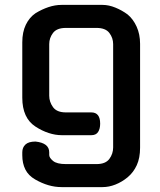

<svg xmlns="http://www.w3.org/2000/svg" viewBox="-20 -622 655 784"><path d="M232 -70Q206 -70 178.5 -79Q151 -88 125 -105Q71 -140 71 -223V-449Q71 -491 85.5 -521Q100 -551 125 -568Q151 -584 178 -593Q205 -602 231 -602H399Q424 -602 451 -591Q478 -580 501 -563Q524 -544 538 -513Q552 -482 552 -443V-19Q552 23 538.5 52.5Q525 82 501 102Q478 121 451.5 131.5Q425 142 399 142H231Q178 142 124 111Q96 95 83.5 70Q71 45 71 12V0Q71 -20 84 -32Q97 -44 125 -44Q181 -38 181 0V11Q181 22 196.5 35Q212 48 249 48H374Q411 48 426.5 27Q442 6 442 -20V-442Q442 -467 426.5 -487.5Q411 -508 374 -508H249Q212 -508 196.5 -487.5Q181 -467 181 -442V-231Q181 -206 196.5 -184.5Q212 -163 249 -163H353Q389 -163 389 -117Q389 -96 380.5 -83Q372 -70 353 -70Z"/></svg>

Font: Gugi
Style: Regular
Weight: 400
Designer: HBKIM, TJKIM
Foundry: TAE System & Typefaces Co.
Version: Version 3.00